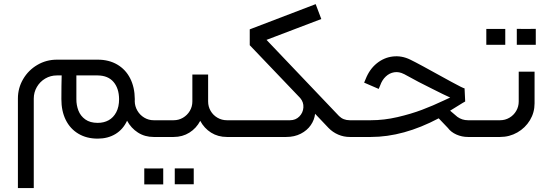

<svg xmlns="http://www.w3.org/2000/svg" viewBox="-20 -677 2731 949"><path d="M758.9 -82.7H739.4Q714.5 -82.7 693.1 -95.5Q671.7 -108.3 659.1 -129.9Q646.5 -151.4 646 -176.4Q646.3 -180 646.3 -187Q645.7 -246 623.2 -290Q600.7 -334 559.3 -358.1Q517.9 -382.1 463.1 -382.1H261.3Q208.7 -382.1 164.5 -356.1Q120.3 -330.2 94.4 -286Q68.5 -241.9 68.5 -189.8V252.5H146.9V-189.8Q146.9 -220.6 162.2 -247Q177.5 -273.4 203.7 -288.8Q230 -304.2 261.3 -304.2H284.8Q283.4 -255.8 283.4 -187.2Q283.2 -128.5 304.9 -84.4Q326.7 -40.3 367.4 -16.1Q408 8.2 462.9 8.2Q512.9 8.2 550.6 -14.5Q588.2 -37.3 608.1 -80.3Q627.8 -43.7 661.8 -21.8Q695.8 0 739.4 0H758.9ZM568.6 -187Q568.6 -148.8 554.6 -122.3Q540.6 -95.8 517 -82.7Q493.5 -69.7 462.9 -69.7Q425.2 -69.7 401.5 -86.8Q377.8 -103.9 367.5 -130.6Q357.3 -157.4 357.5 -186.8V-304.2H462.9Q514.1 -303.6 541.1 -272Q568.1 -240.3 568.6 -187Z M758.7 0H838.3Q882 0 916.2 -21.5Q950.5 -43 969.7 -79.7Q989.2 -43 1023.3 -21.5Q1057.5 0 1101.4 0H1122.4V-82.7H1101.4Q1076.3 -82.7 1054.9 -95.1Q1033.5 -107.5 1021.1 -128.8Q1008.7 -150.1 1008.7 -175.4V-308.5H930.8V-175.4Q930.8 -150.1 918.2 -128.8Q905.5 -107.5 884.4 -95.1Q863.2 -82.7 838.3 -82.7H758.7Q740.5 -73.7 733.6 -57.5Q726.7 -41.4 733.6 -25.2Q740.5 -9.1 758.7 0ZM786.8 234.4Q786.8 210.5 786.8 194.9Q786.8 178.8 786.8 155.3Q764.8 155.8 751.4 155.8Q738.1 155.8 723 155.8Q711.5 155.3 693.1 155.3Q693.1 178.8 693.1 194.9Q693.1 210.5 693.1 234.4Q712.8 234.4 725.2 234.4Q731.7 234.4 737.2 234.4Q746.4 234.4 756.5 234.4Q768 234.4 786.8 234.4ZM937.6 233.9Q937.6 210.5 937.6 194.9Q937.6 179.2 937.6 155.3Q915.5 155.3 901.9 155.3Q888.4 155.3 873.2 155.3Q862.2 155.3 843.8 155.3Q843.8 179.2 843.8 194.9Q843.8 210.5 843.8 233.9Q865.4 233.9 879 233.9Q892.5 233.9 906.8 233.9Q918.3 233.9 937.6 233.9Z M1122.2 0H1394.9Q1435.3 0 1466.6 -16.1Q1498 -32.2 1516.1 -58.5Q1534.3 -84.8 1537.4 -114.6L1603.7 -44.8Q1624.7 -23.1 1651.9 -11.6Q1679 0 1708.8 0H1714.8V-82.7H1708.8Q1676.7 -82.7 1655.9 -103.3L1297.3 -479.9L1568.1 -583L1540.3 -656.6L1214.4 -531.9V-453.6L1463.9 -192.4Q1481.3 -171.8 1479.6 -145.9Q1477.9 -119.9 1459.6 -101.3Q1441.3 -82.7 1413.6 -82.7H1122.2Q1104 -73.7 1097.1 -57.5Q1090.2 -41.4 1097.1 -25.2Q1104 -9.1 1122.2 0Z M1713.7 0H1812.9Q1974.4 0 2148.3 -92.2L2193.7 -44.7Q2209 -24 2235.9 -12Q2262.8 0 2293.1 0H2358V-82.7H2293.1Q2264 -82.7 2240.8 -99.3L2204.8 -129.9Q2227.7 -143.6 2257.5 -162.5Q2264 -166.5 2267.4 -168.6Q2277.4 -174.9 2279.3 -175.4L2276.2 -240.2Q2270.2 -240.2 2210.6 -272.7Q2151.1 -305.1 2071.4 -349.1Q2030.1 -371.5 2007.3 -382.5Q1965.4 -402.9 1921.7 -397.8Q1878.1 -392.8 1842.3 -363.9Q1806.5 -335 1787.4 -286.6L1779.8 -268.6L1851.8 -237.5L1859.4 -255.5Q1868.6 -281.6 1886.8 -298.8Q1905 -316 1928.7 -319.8Q1952.3 -323.5 1976.2 -311.2Q1976.6 -310.9 1977.6 -310.7Q2052.5 -269 2116.6 -237.9Q2176.9 -207.3 2205.1 -194.9Q2194.1 -189.6 2174.5 -180.7Q2119.9 -154.7 2065.6 -134.2Q2011.3 -113.7 1944.7 -98.2Q1878.1 -82.7 1812.9 -82.7H1713.7Q1695.4 -73.7 1688.6 -57.5Q1681.7 -41.4 1688.6 -25.2Q1695.4 -9.1 1713.7 0Z M2358 0H2451.7Q2498.1 0 2537.2 -22.4Q2576.3 -44.8 2599.3 -82.8Q2622.2 -120.7 2622.2 -166.2V-322.9H2543.9V-175.4Q2543.9 -150.1 2531.5 -128.8Q2519.1 -107.5 2497.9 -95.1Q2476.8 -82.7 2451.7 -82.7H2358Q2339.7 -73.7 2332.9 -57.5Q2326 -41.4 2332.9 -25.2Q2339.7 -9.1 2358 0ZM2477.4 -455.4Q2477.4 -479.3 2477.4 -494.9Q2477.4 -510.6 2477.4 -534Q2455.4 -534 2442 -534Q2428.7 -534 2413.5 -534Q2402 -534 2383.7 -534Q2383.7 -510.6 2383.7 -494.9Q2383.7 -479.3 2383.7 -455.4Q2383.7 -455.4 2401.1 -455.4Q2418.6 -455.4 2447.1 -455.4Q2447.1 -455.4 2477.4 -455.4ZM2628.2 -455.4Q2628.2 -479.3 2628.2 -494.9Q2628.2 -511 2628.2 -534.5Q2606.1 -534 2592.5 -534Q2579 -534 2563.8 -534Q2552.8 -534.5 2534.4 -534.5Q2534.4 -511 2534.4 -494.9Q2534.4 -479.3 2534.4 -455.4Q2534.4 -455.4 2551.6 -455.4Q2568.9 -455.4 2597.4 -455.4Q2597.4 -455.4 2628.2 -455.4Z"/></svg>

Font: Arad-FD-VF Thin
Style: Regular
Weight: 100
Designer: Mohammad Darvishi
Version: Version 1.010;September 21, 2024;FontCreator 15.0.0.2992 64-